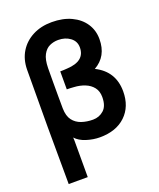

<svg xmlns="http://www.w3.org/2000/svg" viewBox="-172 -850 974 1174"><g transform="rotate(-20 315.0 -263.0)"><path d="M346 17Q303 17 259 3Q215 -11 191 -38L192 -20V220H68Q65 -153 68 -525Q69 -591 99.5 -640.5Q130 -690 184 -718Q238 -746 308 -746Q381 -746 435 -720.5Q489 -695 518.5 -650.5Q548 -606 548 -549Q548 -437 459 -387Q575 -329 575 -199Q575 -100 513.5 -41.5Q452 17 346 17ZM192 -227Q193 -177 214 -149.5Q235 -122 269 -110.5Q303 -99 343 -99Q384 -99 413.5 -125.5Q443 -152 443 -210Q443 -248 423.5 -273Q404 -298 371.5 -311Q339 -324 301 -326Q289 -327 277.5 -327.5Q266 -328 255 -328V-445Q266 -445 277.5 -445.5Q289 -446 301 -447Q418 -453 418 -542Q418 -582 386 -606Q354 -630 308 -630Q278 -630 252 -618Q226 -606 209.5 -575.5Q193 -545 192 -490Q192 -448 191.5 -401Q191 -354 191.5 -309Q192 -264 192 -227Z"/></g></svg>

Font: Kreadon
Style: Bold
Weight: 700
Designer: Reiya WATANABE
Foundry: StudioGnu
Version: Version 1.003; ttfautohint (v1.8.4.7-5d5b);gftools[0.9.32]